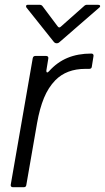

<svg xmlns="http://www.w3.org/2000/svg" viewBox="-20 -783 439 803"><path d="M34 0Q29 0 26.5 -3Q24 -6 25 -11L117 -540Q119 -549 128 -549H173Q178 -549 180.5 -546Q183 -543 182 -538L174 -489V-486Q174 -480 178 -480Q180 -480 185 -485Q219 -523 262.5 -541Q306 -559 362 -559Q367 -559 369.5 -556Q372 -553 371 -548L364 -504Q363 -495 353 -495H337Q258 -495 211 -447Q182 -417 164 -373.5Q146 -330 135 -268L90 -9Q89 0 79 0ZM205 -608 91 -751Q89 -753 89 -757Q89 -763 97 -763H145Q154 -763 158 -757L221 -673Q227 -664 235 -672L332 -758Q337 -763 344 -763H390Q397 -763 398.5 -759Q400 -755 395 -751L229 -607Q224 -602 217 -602Q210 -602 205 -608Z"/></svg>

Font: Open Sauce Two Light Italic
Style: Regular
Weight: 300
Italic angle: -10°
Designer: Alfredo Marco Pradil
Foundry: Creative Sauce Fz LLC
Version: Version 1.477